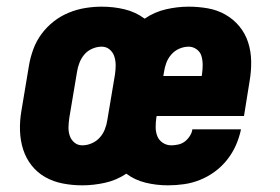

<svg xmlns="http://www.w3.org/2000/svg" viewBox="-20 -548 840 576"><path d="M227 8Q197 8 168.5 2.5Q140 -3 116 -16.5Q92 -30 75 -51.5Q58 -73 49.5 -99.5Q41 -126 40 -155.5Q39 -185 44 -214L67 -352Q71 -376 80 -400.5Q89 -425 104.5 -446Q120 -467 141 -483.5Q162 -500 186.5 -510Q211 -520 236 -524Q261 -528 285 -528Q321 -528 354 -520Q387 -512 414 -492Q443 -512 477.5 -520Q512 -528 546 -528Q575 -528 603.5 -523Q632 -518 656.5 -504Q681 -490 698.5 -468.5Q716 -447 724.5 -420.5Q733 -394 733.5 -364.5Q734 -335 729 -306L712 -200H450L449 -195Q447 -181 447 -166.5Q447 -152 452 -139.5Q457 -127 468.5 -119.5Q480 -112 494 -112Q504 -112 515 -114.5Q526 -117 534.5 -123.5Q543 -130 549.5 -140Q556 -150 557 -160H703Q698 -136 688 -113Q678 -90 662 -69.5Q646 -49 625 -33.5Q604 -18 580.5 -8.5Q557 1 532.5 4.5Q508 8 484 8Q449 8 416.5 0Q384 -8 359 -27Q329 -7 294.5 0.5Q260 8 227 8ZM470 -320H585L586 -325Q588 -339 588 -353Q588 -367 584.5 -379.5Q581 -392 570 -400Q559 -408 546 -408Q532 -408 518 -402Q504 -396 494 -384.5Q484 -373 479 -359.5Q474 -346 472 -332ZM227 -112Q241 -112 255 -118Q269 -124 279 -135Q289 -146 294.5 -160Q300 -174 302 -188L325 -325Q327 -339 327 -352.5Q327 -366 323 -378.5Q319 -391 309 -399.5Q299 -408 285 -408Q271 -408 257 -402Q243 -396 233.5 -385Q224 -374 218.5 -360Q213 -346 211 -332L188 -195Q186 -181 185.5 -167.5Q185 -154 189 -141.5Q193 -129 203 -120.5Q213 -112 227 -112Z"/></svg>

Font: Iosevka Aile Heavy Oblique
Style: Regular
Weight: 900
Italic angle: -9°
Designer: Belleve Invis
Foundry: Belleve Invis
Version: Version 31.1.0; ttfautohint (v1.8.4)